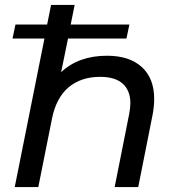

<svg xmlns="http://www.w3.org/2000/svg" viewBox="-20 -762 711 782"><path d="M608 -359Q608 -330 602 -297L543 0H447L506 -297Q511 -324 511 -341Q511 -393 480 -421Q449 -449 388 -449Q310 -449 259.5 -406.5Q209 -364 192 -280L136 0H40L161 -605H31L43 -662H172L188 -742H284L268 -662H507L495 -605H257L229 -468Q300 -535 416 -535Q507 -535 557.5 -489Q608 -443 608 -359Z"/></svg>

Font: Montserrat Alternates Medium
Style: Italic
Weight: 500
Italic angle: -11.3°
Designer: Julieta Ulanovsky
Foundry: Julieta Ulanovsky
Version: Version 7.200